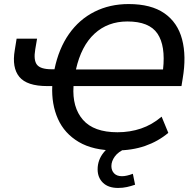

<svg xmlns="http://www.w3.org/2000/svg" viewBox="-20 -734 966 948"><path d="M38 0ZM551 9Q440 9 369 -33Q298 -75 266 -147Q234 -219 238 -309H213Q113 -309 75.5 -354.5Q38 -400 53 -487L62 -543H163L154 -490Q145 -437 162.5 -414.5Q180 -392 235 -392H249Q270 -494 320.5 -566Q371 -638 446.5 -676Q522 -714 615 -714Q726 -714 791.5 -668.5Q857 -623 879 -540Q901 -457 882 -346L876 -309H343Q336 -204 389.5 -142.5Q443 -81 560 -81Q622 -81 676.5 -99.5Q731 -118 778 -158L811 -78Q761 -36 696.5 -13.5Q632 9 551 9ZM609 -628Q512 -628 446.5 -567.5Q381 -507 355 -391H785Q798 -508 757.5 -568Q717 -628 609 -628ZM563 194Q515 194 488.5 168.5Q462 143 462 102Q462 55 493 17.5Q524 -20 572 -39L600 0Q564 15 547 38.5Q530 62 530 86Q530 108 543.5 122Q557 136 582 136Q605 136 636 124L647 178Q627 185 606.5 189.5Q586 194 563 194Z"/></svg>

Font: Winston Medium
Style: Italic
Weight: 500
Italic angle: -9°
Designer: Original fonts by Vernon Adams / Changes by Cristiano Sobral
Foundry: Original fonts by Vernon Adams / Changes by Cristiano Sobral
Version: Version 2.503;July 17, 2020;FontCreator 13.0.0.2655 64-bit